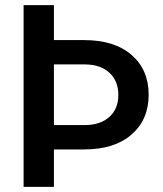

<svg xmlns="http://www.w3.org/2000/svg" viewBox="-20 -731 639 751"><path d="M190.9 -710.9H72.3V0H190.9V-146.5H309.1Q427.7 -146.5 494.6 -204.8Q561.5 -263.2 561.5 -360.4Q561.5 -458 494.6 -516.1Q427.7 -574.2 308.6 -574.2H190.9ZM190.9 -479H314.9Q374.5 -478 408.7 -445.8Q442.9 -413.6 442.9 -359.4Q442.9 -305.2 407.5 -273.4Q372.1 -241.7 311 -241.7H190.9Z"/></svg>

Font: FAU Chimera Medium
Style: Regular
Weight: 500
Version: Version 1.002;hotconv 1.0.117;makeotfexe 2.5.65602